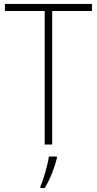

<svg xmlns="http://www.w3.org/2000/svg" viewBox="-20 -734 493 975"><path d="M245 0V-678H447V-714H5V-678H207V0ZM269 69V61H228C223 103 200 180 185 213V221H207C235 176 257 117 269 69Z"/></svg>

Font: Noto Sans Thai Looped SemiCondensed ExtraLight
Style: Regular
Weight: 200
Width: 4
Designer: Sasikarn Vongin, Ben Mitchell
Foundry: The Fontpad Ltd
Version: Version 1.001